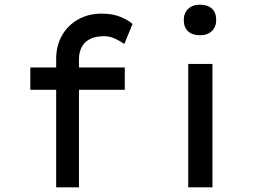

<svg xmlns="http://www.w3.org/2000/svg" viewBox="-20 -797 1093 817"><path d="M219 0V-546Q219 -602 243.5 -645.5Q268 -689 312 -714Q356 -739 413 -739Q459 -739 493 -725Q527 -711 544 -695L509 -610Q492 -622 469.5 -632.5Q447 -643 425 -643Q385 -643 361 -630Q337 -617 326.5 -594.5Q316 -572 316 -546V0H267Q258 0 246 0Q234 0 219 0ZM109 -415V-510H511V-415ZM781 0V-525H884V0ZM831 -647Q798 -647 780 -664Q762 -681 762 -712Q762 -741 780.5 -759Q799 -777 831 -777Q864 -777 882 -760Q900 -743 900 -712Q900 -683 881.5 -665Q863 -647 831 -647Z"/></svg>

Font: Lexend Mega
Style: Regular
Weight: 400
Designer: Bonnie Shaver-Troup, Thomas Jockin
Foundry: Lexend
Version: Version 1.007